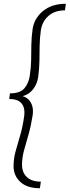

<svg xmlns="http://www.w3.org/2000/svg" viewBox="-20 -750 370 1020"><path d="M29 -224Q66 -224 84 -210.5Q102 -197 107 -176Q112 -155 108 -130Q100 -73 86.5 -28.5Q73 16 62.5 55Q52 94 52 133Q52 183 88 216.5Q124 250 192 250L197 215Q148 215 122.5 190.5Q97 166 97 126Q97 88 107.5 49.5Q118 11 131 -33.5Q144 -78 153 -135Q161 -183 138 -214Q115 -245 62 -243L63 -235Q116 -235 146 -265Q176 -295 183 -342Q189 -387 189.5 -426.5Q190 -466 190.5 -505.5Q191 -545 197 -589Q204 -636 237.5 -665.5Q271 -695 325 -695L330 -730Q255 -730 208 -691Q161 -652 153 -594Q147 -550 146.5 -510.5Q146 -471 145.5 -431.5Q145 -392 138 -347Q133 -310 110.5 -282Q88 -254 33 -254Z"/></svg>

Font: Brygada 1918 SemiBold
Style: Italic
Weight: 600
Italic angle: -8°
Designer: Mateusz Machalski | Borys Kosmynka | Przemek Hoffer
Foundry: NIEPODLEGLA 2018
Version: Version 3.006